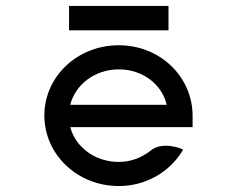

<svg xmlns="http://www.w3.org/2000/svg" viewBox="-20 -614 796 645"><path d="M212 -594V-512H546V-594ZM627 -187V-225C627 -356 518 -462 379 -462C240 -462 129 -357 129 -226C129 -95 240 11 379 11C470 11 549 -36 592 -106L595 -111L590 -114C590 -114 526 -141 486 -108C457 -85 420 -70 379 -70C300 -70 234 -119 216 -187ZM216 -262C233 -330 299 -381 379 -381C459 -381 524 -331 540 -262Z"/></svg>

Font: Charger Monospace
Style: Regular
Weight: 400
Designer: Jasper
Foundry: Cannot Into Space Fonts
Version: Version 0.980